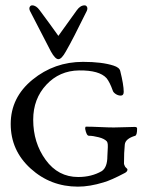

<svg xmlns="http://www.w3.org/2000/svg" viewBox="-20 -685 547 717"><path d="M128 -647Q169 -592 198 -551L267 -647Q280 -665 296 -665Q302 -665 305 -659Q308 -653 304 -644Q251 -536 226 -493Q210 -464 198 -464Q186 -464 170 -493L92 -644Q88 -653 91 -659Q94 -665 100 -665Q115 -665 128 -647ZM272 -24Q322 -24 360 -46Q381 -60 381 -102Q381 -108 382 -122.5Q383 -137 382.5 -145Q382 -153 379 -157Q370 -167 348.5 -172.5Q327 -178 312 -178Q303 -178 298 -204Q298 -212 301 -212Q322 -212 354 -210.5Q386 -209 405 -209Q421 -209 446 -210Q471 -211 483 -211Q492 -211 492 -205Q492 -181 485 -178Q448 -167 446 -145Q443 -117 443 -74Q443 -71 447 -63Q448 -61 452 -57.5Q456 -54 456 -52Q456 -44 446 -39Q395 -12 367 -4Q315 12 271 12Q169 12 94.5 -55.5Q20 -123 20 -222Q20 -321 101.5 -387.5Q183 -454 290 -454Q361 -454 404 -440Q426 -433 429 -420Q442 -368 442 -342Q442 -328 431 -328Q421 -328 412 -334Q403 -340 401 -347Q390 -378 378 -393Q351 -423 275 -422Q202 -421 153 -368.5Q104 -316 104 -238Q104 -152 150.5 -88Q197 -24 272 -24Z"/></svg>

Font: EB Garamond 12 All SC
Style: AllSC
Weight: 400
Version: Version 0.016 ; ttfautohint (v0.97) -l 8 -r 50 -G 200 -x 0 -